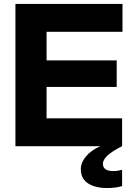

<svg xmlns="http://www.w3.org/2000/svg" viewBox="-20 -740 668 972"><path d="M58.1 0V-720.2H600.1V-579.1H215.8V-434.1H570.8V-299.8H215.8V-141.1H598.1V0Q501 48.3 501 88.9Q501 126 553.2 126Q577.1 126 598.1 119.1V202.1Q565.4 211.9 522 211.9Q461.9 211.9 425.5 188.2Q389.2 164.6 389.2 116.2Q389.2 82.5 415.8 51.3Q442.4 20 487.8 0Z"/></svg>

Font: Aspekta 400
Style: Bold
Weight: 700
Designer: Ivo Dolenc
Version: Version 2.000